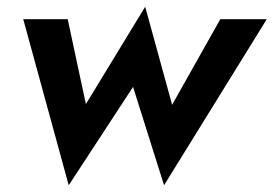

<svg xmlns="http://www.w3.org/2000/svg" viewBox="-20 -517 812 570"><path d="M49 -460H181L235 -208L411 -497L491 -206L634 -460H772L467 33L375 -259L184 33Z"/></svg>

Font: Von Semi
Style: Italic
Weight: 600
Version: Version 4.000; ttfautohint (v1.8.4.7-5d5b)